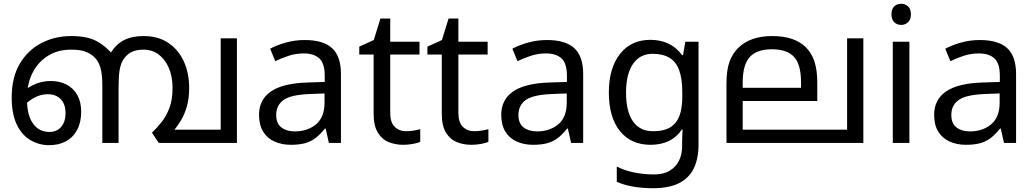

<svg xmlns="http://www.w3.org/2000/svg" viewBox="-20 -757 5483 1017"><path d="M358 -566Q442 -566 492 -539Q542 -512 576 -469L596 -428L608 -266V0H522V-306Q522 -365 511.5 -400Q501 -435 478 -456Q457 -475 429.5 -484.5Q402 -494 357 -494Q285 -494 232.5 -460.5Q180 -427 151.5 -369.5Q123 -312 123 -239V-228Q123 -172 138 -134Q153 -96 179.5 -77Q206 -58 242 -58Q267 -58 286 -69.5Q305 -81 316 -103Q327 -125 327 -157Q327 -207 301 -232.5Q275 -258 233 -258Q194 -258 159 -238Q124 -218 95 -186L80 -248Q109 -284 154 -306Q199 -328 248 -328Q296 -328 332.5 -309Q369 -290 389.5 -253.5Q410 -217 410 -165Q410 -110 389 -70Q368 -30 330 -9Q292 12 240 12Q188 12 142.5 -14Q97 -40 69.5 -96Q42 -152 42 -241Q42 -347 84.5 -419Q127 -491 198.5 -528.5Q270 -566 358 -566ZM1235 -554V0H821L785 -54Q813 -81 837.5 -112.5Q862 -144 878 -187Q894 -230 894 -292Q894 -350 875 -395.5Q856 -441 821.5 -467.5Q787 -494 740 -494Q699 -494 673 -479.5Q647 -465 630 -436Q618 -414 613 -382Q608 -350 608 -285V0H522V-258L571 -422L566 -477Q596 -524 638 -545Q680 -566 741 -566Q818 -566 872 -529.5Q926 -493 954 -431Q982 -369 982 -292Q982 -236 970 -194Q958 -152 939 -120Q920 -88 897 -61L877 -70H1149V-554Z M1594 -545Q1692 -545 1739 -502Q1786 -459 1786 -365V0H1722L1705 -76H1701Q1678 -47 1653.5 -27.5Q1629 -8 1597.5 1Q1566 10 1521 10Q1473 10 1434.5 -7Q1396 -24 1374 -59.5Q1352 -95 1352 -149Q1352 -229 1415 -272.5Q1478 -316 1609 -320L1700 -323V-355Q1700 -422 1671 -448Q1642 -474 1589 -474Q1547 -474 1509 -461.5Q1471 -449 1438 -433L1411 -499Q1446 -518 1494 -531.5Q1542 -545 1594 -545ZM1620 -259Q1520 -255 1481.5 -227Q1443 -199 1443 -148Q1443 -103 1470.5 -82Q1498 -61 1541 -61Q1609 -61 1654 -98.5Q1699 -136 1699 -214V-262Z M2131 -62Q2151 -62 2172 -65.5Q2193 -69 2206 -73V-6Q2192 1 2166 5.5Q2140 10 2116 10Q2074 10 2038.5 -4.5Q2003 -19 1981 -55Q1959 -91 1959 -156V-468H1883V-510L1960 -545L1995 -659H2047V-536H2202V-468H2047V-158Q2047 -109 2070.5 -85.5Q2094 -62 2131 -62Z M2492 -62Q2512 -62 2533 -65.5Q2554 -69 2567 -73V-6Q2553 1 2527 5.5Q2501 10 2477 10Q2435 10 2399.5 -4.5Q2364 -19 2342 -55Q2320 -91 2320 -156V-468H2244V-510L2321 -545L2356 -659H2408V-536H2563V-468H2408V-158Q2408 -109 2431.5 -85.5Q2455 -62 2492 -62Z M2877 -545Q2975 -545 3022 -502Q3069 -459 3069 -365V0H3005L2988 -76H2984Q2961 -47 2936.5 -27.5Q2912 -8 2880.5 1Q2849 10 2804 10Q2756 10 2717.5 -7Q2679 -24 2657 -59.5Q2635 -95 2635 -149Q2635 -229 2698 -272.5Q2761 -316 2892 -320L2983 -323V-355Q2983 -422 2954 -448Q2925 -474 2872 -474Q2830 -474 2792 -461.5Q2754 -449 2721 -433L2694 -499Q2729 -518 2777 -531.5Q2825 -545 2877 -545ZM2903 -259Q2803 -255 2764.5 -227Q2726 -199 2726 -148Q2726 -103 2753.5 -82Q2781 -61 2824 -61Q2892 -61 2937 -98.5Q2982 -136 2982 -214V-262Z M3425 -546Q3478 -546 3520.5 -526Q3563 -506 3593 -465H3598L3610 -536H3680V9Q3680 85 3654 136.5Q3628 188 3575 214Q3522 240 3440 240Q3382 240 3333.5 231.5Q3285 223 3247 206V125Q3285 145 3336 156Q3387 167 3445 167Q3514 167 3553.5 126.5Q3593 86 3593 16V-5Q3593 -17 3594 -39.5Q3595 -62 3596 -71H3592Q3564 -30 3522.5 -10Q3481 10 3426 10Q3322 10 3263.5 -63Q3205 -136 3205 -267Q3205 -395 3263.5 -470.5Q3322 -546 3425 -546ZM3437 -472Q3370 -472 3333 -418.5Q3296 -365 3296 -266Q3296 -167 3332.5 -114.5Q3369 -62 3439 -62Q3480 -62 3509 -72.5Q3538 -83 3557 -105.5Q3576 -128 3585 -163Q3594 -198 3594 -246V-267Q3594 -340 3577.5 -385Q3561 -430 3526 -451Q3491 -472 3437 -472Z M4553 -554V0H3828V-313Q3828 -387 3844.5 -431Q3861 -475 3891 -504Q3923 -535 3967.5 -550.5Q4012 -566 4070 -566Q4130 -566 4174.5 -551Q4219 -536 4248 -507Q4280 -476 4294.5 -429.5Q4309 -383 4309 -322V-222H3914V-70H4467V-554ZM4069 -496Q3988 -496 3951 -454.5Q3914 -413 3914 -321V-292H4223V-320Q4223 -415 4186 -455.5Q4149 -496 4069 -496Z M4797 -536V0H4709V-536ZM4754 -737Q4774 -737 4789.5 -723.5Q4805 -710 4805 -681Q4805 -653 4789.5 -639Q4774 -625 4754 -625Q4732 -625 4717 -639Q4702 -653 4702 -681Q4702 -710 4717 -723.5Q4732 -737 4754 -737Z M5170 -545Q5268 -545 5315 -502Q5362 -459 5362 -365V0H5298L5281 -76H5277Q5254 -47 5229.5 -27.5Q5205 -8 5173.5 1Q5142 10 5097 10Q5049 10 5010.5 -7Q4972 -24 4950 -59.5Q4928 -95 4928 -149Q4928 -229 4991 -272.5Q5054 -316 5185 -320L5276 -323V-355Q5276 -422 5247 -448Q5218 -474 5165 -474Q5123 -474 5085 -461.5Q5047 -449 5014 -433L4987 -499Q5022 -518 5070 -531.5Q5118 -545 5170 -545ZM5196 -259Q5096 -255 5057.5 -227Q5019 -199 5019 -148Q5019 -103 5046.5 -82Q5074 -61 5117 -61Q5185 -61 5230 -98.5Q5275 -136 5275 -214V-262Z"/></svg>

Font: malayalam15
Style: Book
Weight: 400
Designer: Jelle Bosma - Monotype Design Team
Foundry: Monotype Imaging Inc.
Version: Version 2.003